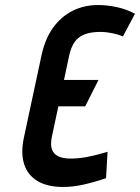

<svg xmlns="http://www.w3.org/2000/svg" viewBox="-20 -732 557 764"><path d="M159 -309H319L372 -414H181ZM469 -587 517 -677Q485 -695 445.5 -703.5Q406 -712 370 -712Q315 -712 269 -689Q223 -666 191 -621.5Q159 -577 145 -511L75 -184Q62 -123 76 -79Q90 -35 129.5 -11.5Q169 12 231 12Q270 12 312.5 2.5Q355 -7 402 -23L408 -128Q403 -127 379.5 -120Q356 -113 324 -107Q292 -101 261 -101Q232 -101 213 -109.5Q194 -118 187 -136.5Q180 -155 186 -186L256 -514Q263 -545 277 -565Q291 -585 316 -595Q341 -605 379 -605Q402 -605 426.5 -600Q451 -595 469 -587Z"/></svg>

Font: Advent Pro
Style: Italic
Weight: 400
Italic angle: -12°
Designer: VivaRado, Andreas Kalpakidis
Foundry: VivaRado, Andreas Kalpakidis
Version: Version 3.000